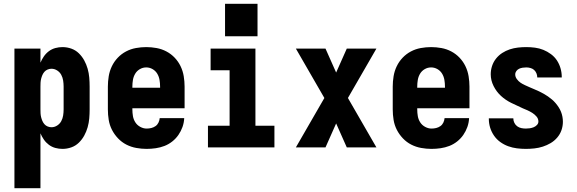

<svg xmlns="http://www.w3.org/2000/svg" viewBox="-20 -776 3040 1011"><path d="M56 215V-520H193V-446Q200 -463 211 -479Q222 -495 237.5 -506.5Q253 -518 271.5 -523Q290 -528 309 -528Q333 -528 355.5 -520Q378 -512 395 -495.5Q412 -479 423.5 -458Q435 -437 441.5 -414Q448 -391 450 -367.5Q452 -344 452 -320V-200Q452 -176 450 -152.5Q448 -129 441.5 -106Q435 -83 423.5 -62Q412 -41 395 -24.5Q378 -8 355.5 0Q333 8 309 8Q290 8 271.5 3Q253 -2 237.5 -13.5Q222 -25 211 -41Q200 -57 193 -74V215ZM251 -106Q267 -106 281 -115Q295 -124 302.5 -138Q310 -152 312.5 -168Q315 -184 315 -200V-320Q315 -336 312.5 -352Q310 -368 302.5 -382Q295 -396 281 -405Q267 -414 251 -414Q241 -414 231 -410Q221 -406 214 -398Q207 -390 203 -380.5Q199 -371 196.5 -361Q194 -351 193.5 -340.5Q193 -330 193 -320V-200Q193 -190 193.5 -179.5Q194 -169 196.5 -159Q199 -149 203 -139.5Q207 -130 214 -122Q221 -114 231 -110Q241 -106 251 -106Z M752 8Q725 8 697.5 3Q670 -2 645.5 -14.5Q621 -27 601.5 -47.5Q582 -68 569.5 -92.5Q557 -117 552.5 -144.5Q548 -172 548 -200V-320Q548 -347 552.5 -374.5Q557 -402 569 -427Q581 -452 600 -472Q619 -492 643.5 -505Q668 -518 695.5 -523Q723 -528 750 -528Q777 -528 804.5 -523Q832 -518 856.5 -505Q881 -492 900 -472Q919 -452 931 -427Q943 -402 947.5 -374.5Q952 -347 952 -320V-206H677V-200Q677 -182 680 -164.5Q683 -147 692.5 -132Q702 -117 718.5 -108Q735 -99 752 -99Q765 -99 777 -102Q789 -105 799 -112Q809 -119 814.5 -130.5Q820 -142 821 -154H950Q949 -130 941 -107.5Q933 -85 919.5 -65.5Q906 -46 887 -31Q868 -16 846 -7.5Q824 1 800 4.5Q776 8 752 8ZM823 -314V-320Q823 -338 820 -355.5Q817 -373 808 -388Q799 -403 783.5 -412Q768 -421 750 -421Q732 -421 716.5 -412Q701 -403 692 -388Q683 -373 680 -355.5Q677 -338 677 -320V-314Z M1075 0V-114H1189V-406H1089V-520H1325V-114H1425V0ZM1165 -585V-756H1336V-585Z M1538 0 1688 -260 1538 -520H1694L1750 -394L1806 -520H1962L1812 -260L1962 0H1806L1750 -126L1694 0Z M2252 8Q2225 8 2197.5 3Q2170 -2 2145.5 -14.5Q2121 -27 2101.5 -47.5Q2082 -68 2069.5 -92.5Q2057 -117 2052.5 -144.5Q2048 -172 2048 -200V-320Q2048 -347 2052.5 -374.5Q2057 -402 2069 -427Q2081 -452 2100 -472Q2119 -492 2143.5 -505Q2168 -518 2195.5 -523Q2223 -528 2250 -528Q2277 -528 2304.5 -523Q2332 -518 2356.5 -505Q2381 -492 2400 -472Q2419 -452 2431 -427Q2443 -402 2447.5 -374.5Q2452 -347 2452 -320V-206H2177V-200Q2177 -182 2180 -164.5Q2183 -147 2192.5 -132Q2202 -117 2218.5 -108Q2235 -99 2252 -99Q2265 -99 2277 -102Q2289 -105 2299 -112Q2309 -119 2314.5 -130.5Q2320 -142 2321 -154H2450Q2449 -130 2441 -107.5Q2433 -85 2419.5 -65.5Q2406 -46 2387 -31Q2368 -16 2346 -7.5Q2324 1 2300 4.5Q2276 8 2252 8ZM2323 -314V-320Q2323 -338 2320 -355.5Q2317 -373 2308 -388Q2299 -403 2283.5 -412Q2268 -421 2250 -421Q2232 -421 2216.5 -412Q2201 -403 2192 -388Q2183 -373 2180 -355.5Q2177 -338 2177 -320V-314Z M2749 8Q2725 8 2701.5 5Q2678 2 2656 -6Q2634 -14 2614.5 -28Q2595 -42 2581.5 -61.5Q2568 -81 2561 -103.5Q2554 -126 2554 -150Q2554 -151 2554 -151.5Q2554 -152 2554 -153H2683Q2683 -153 2683 -152.5Q2683 -152 2683 -152Q2683 -140 2688.5 -129Q2694 -118 2703.5 -111Q2713 -104 2725 -101.5Q2737 -99 2749 -99Q2759 -99 2769.5 -100.5Q2780 -102 2790 -106Q2800 -110 2807.5 -118Q2815 -126 2815 -136Q2815 -151 2805 -162.5Q2795 -174 2783 -181.5Q2771 -189 2758 -195Q2745 -201 2732 -206L2730 -207Q2701 -220 2671.5 -234.5Q2642 -249 2618 -271Q2594 -293 2579 -323Q2564 -353 2564 -385Q2564 -407 2571 -428.5Q2578 -450 2592 -467.5Q2606 -485 2624.5 -497Q2643 -509 2664 -516Q2685 -523 2707 -525.5Q2729 -528 2751 -528Q2774 -528 2797 -525Q2820 -522 2841 -513.5Q2862 -505 2881 -491Q2900 -477 2912.5 -458Q2925 -439 2931.5 -416.5Q2938 -394 2938 -371Q2938 -370 2938 -369.5Q2938 -369 2938 -368H2809Q2809 -368 2809 -368.5Q2809 -369 2809 -369Q2809 -380 2804.5 -390.5Q2800 -401 2792 -408Q2784 -415 2773 -418Q2762 -421 2751 -421Q2742 -421 2732 -419.5Q2722 -418 2713.5 -414Q2705 -410 2699 -402Q2693 -394 2693 -384Q2693 -371 2701.5 -359.5Q2710 -348 2721 -340.5Q2732 -333 2744.5 -327.5Q2757 -322 2769 -316.5Q2781 -311 2793.5 -306Q2806 -301 2818.5 -295Q2831 -289 2842.5 -282.5Q2854 -276 2865 -268.5Q2876 -261 2886.5 -252Q2897 -243 2905.5 -233Q2914 -223 2921.5 -211.5Q2929 -200 2934 -187.5Q2939 -175 2941.5 -161.5Q2944 -148 2944 -135Q2944 -112 2936.5 -90.5Q2929 -69 2914 -51.5Q2899 -34 2879.5 -22.5Q2860 -11 2838.5 -4Q2817 3 2794 5.5Q2771 8 2749 8Z"/></svg>

Font: Iosevka SS04 Heavy
Style: Regular
Weight: 900
Monospace: yes
Designer: Belleve Invis
Foundry: Belleve Invis
Version: Version 19.0.0; ttfautohint (v1.8.4)